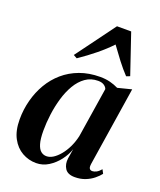

<svg xmlns="http://www.w3.org/2000/svg" viewBox="-146 -877 815 980"><g transform="rotate(20 261.0 -387.0)"><path d="M434.5 -83Q431.5 -63 436.5 -55.8Q441.5 -48.5 452 -48.5Q462 -48.5 474 -54.8Q486 -61 498 -75.5L509 -54.5Q498 -40 479 -24.5Q460 -9 434.8 1Q409.5 11 378 11Q339.5 11 324.5 -12.2Q309.5 -35.5 314 -68L322.5 -120.5Q312 -88.5 289 -58.2Q266 -28 235 -8.5Q204 11 168 11Q127 11 91.8 -9Q56.5 -29 35 -69.2Q13.5 -109.5 13.5 -170.5Q13.5 -224 26.8 -274.5Q40 -325 65.5 -368.5Q91 -412 128.8 -444.8Q166.5 -477.5 216.2 -496Q266 -514.5 326.5 -514.5Q356.5 -514.5 380.8 -508.2Q405 -502 426 -491.5L501 -510.5ZM371.5 -464.5Q368.5 -475 356.2 -483.5Q344 -492 323.5 -492Q284.5 -492 255.2 -471.2Q226 -450.5 205.2 -415.2Q184.5 -380 171.8 -336.2Q159 -292.5 153 -246.2Q147 -200 147 -158Q147 -112.5 154.8 -86.8Q162.5 -61 175.8 -50.5Q189 -40 205.5 -40Q223.5 -40 241.8 -51.5Q260 -63 277.2 -83.8Q294.5 -104.5 308 -132.5Q321.5 -160.5 329 -193.5ZM180.5 -562.5 161 -573.5 318 -786.5H395L468.5 -570L449 -562.5Q422 -591 395.8 -625.2Q369.5 -659.5 343 -696.5Q311 -662.5 270 -629Q229 -595.5 180.5 -562.5Z"/></g></svg>

Font: Merriweather 144pt SemiBold
Style: Italic
Weight: 600
Italic angle: -7.8°
Version: Version 2.101